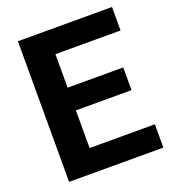

<svg xmlns="http://www.w3.org/2000/svg" viewBox="-130 -811 823 912"><g transform="rotate(-20 281.0 -355.5)"><path d="M491.2 -308.1H210V-117.7H540V0H63.5V-710.9H539.1V-592.3H210V-422.9H491.2Z"/></g></svg>

Font: Vazir
Style: Bold
Weight: 700
Designer: Saber Rastikerdar
Foundry: Saber Rastikerdar
Version: Version 30.0.0